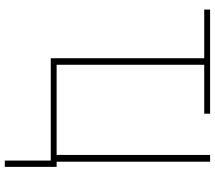

<svg xmlns="http://www.w3.org/2000/svg" viewBox="-69 -661 930 832"><g transform="rotate(90 396.0 -245.0)"><path d="M21.5 -665V-690.4H472.7V-665H260.7V-25.4H651.4V-690.4H680.7V-25.4H703.1V199.2H675.8V0H232.4V-665Z"/></g></svg>

Font: Gothic A1 Thin
Style: Regular
Weight: 250
Designer: HanYang I&C Co.,Ltd.
Foundry: HanYang I&C Co.,Ltd.
Version: Version 2.50